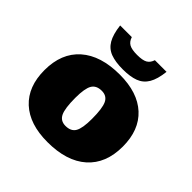

<svg xmlns="http://www.w3.org/2000/svg" viewBox="-192 -894 1071 1071"><g transform="rotate(45 343.5 -358.5)"><path d="M333.5 15Q192.5 15 115.2 -56.2Q38 -127.5 38 -257.5Q38 -391 120.5 -464Q203 -537 353.5 -537Q494.5 -537 571.8 -465.8Q649 -394.5 649 -264.5Q649 -131 566.8 -58Q484.5 15 333.5 15ZM341 -120Q384 -120 401 -149.2Q418 -178.5 418 -252Q418 -335.5 402 -368.8Q386 -402 346 -402Q303.5 -402 286.2 -372.8Q269 -343.5 269 -270Q269 -186.5 285.2 -153.2Q301.5 -120 341 -120ZM343.5 -682.5Q386.5 -682.5 406.2 -693.8Q426 -705 434.5 -732H526.5Q519.5 -668.5 498.5 -633Q477.5 -597.5 439.8 -583.2Q402 -569 343.5 -569Q285.5 -569 247.5 -583.2Q209.5 -597.5 188.8 -633Q168 -668.5 160.5 -732H252.5Q261 -705 281 -693.8Q301 -682.5 343.5 -682.5Z"/></g></svg>

Font: Newsreader 6pt ExtraBold
Style: Regular
Weight: 800
Designer: Hugues Gentile
Foundry: Production Type
Version: Version 1.003; ttfautohint (v1.8.3)